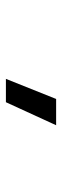

<svg xmlns="http://www.w3.org/2000/svg" viewBox="200 -940 210 650"><g transform="rotate(90 305.0 -615.0)"><path d="M315 -700 247 -530H326L404 -700Z"/></g></svg>

Font: Necto Mono
Style: Regular
Weight: 400
Designer: Marco Condello
Foundry: Collletttivo
Version: Version 1.300;Glyphs 3.2 (3217)